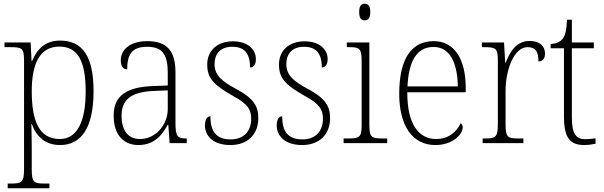

<svg xmlns="http://www.w3.org/2000/svg" viewBox="-20 -762 3214 1022"><path d="M21 240H243V215H218C162 215 149 210 149 140V18C149 -39 147 -79 147 -102H149C175 -32 223 10 300 10C411 10 478 -79 478 -277C478 -463 419 -546 299 -546C220 -546 175 -498 151 -437H148L143 -536H4V-511H33C98 -511 108 -506 108 -438V139C108 209 95 215 39 215H21ZM298 -22C187 -22 149 -121 149 -276C149 -420 190 -514 296 -514C396 -514 436 -434 436 -275C436 -115 391 -22 298 -22Z M717 10C803 10 845 -46 872 -97H876L883 0H974V-25H970C923 -25 914 -38 914 -109V-377C914 -489 870 -543 765 -543C666 -543 623 -493 623 -442C623 -409 635 -393 657 -393C657 -470 681 -513 763 -513C854 -513 873 -460 873 -371V-307L797 -304C652 -299 585 -252 585 -147C585 -40 641 10 717 10ZM725 -22C656 -22 627 -76 627 -145C627 -225 669 -273 800 -278L873 -281V-181C873 -101 811 -22 725 -22Z M1207 10C1296 10 1355 -45 1355 -133C1355 -197 1330 -239 1236 -289C1160 -330 1122 -362 1122 -421C1122 -473 1151 -513 1216 -513C1278 -513 1311 -481 1311 -403C1331 -403 1342 -419 1342 -448C1342 -496 1302 -542 1220 -542C1136 -542 1083 -493 1083 -418C1083 -344 1119 -309 1221 -251C1300 -208 1317 -178 1317 -130C1317 -65 1279 -20 1208 -20C1127 -20 1100 -67 1100 -143C1084 -143 1071 -129 1071 -94C1071 -45 1107 10 1207 10Z M1589 10C1678 10 1737 -45 1737 -133C1737 -197 1712 -239 1618 -289C1542 -330 1504 -362 1504 -421C1504 -473 1533 -513 1598 -513C1660 -513 1693 -481 1693 -403C1713 -403 1724 -419 1724 -448C1724 -496 1684 -542 1602 -542C1518 -542 1465 -493 1465 -418C1465 -344 1501 -309 1603 -251C1682 -208 1699 -178 1699 -130C1699 -65 1661 -20 1590 -20C1509 -20 1482 -67 1482 -143C1466 -143 1453 -129 1453 -94C1453 -45 1489 10 1589 10Z M1921 -654C1939 -654 1951 -663 1951 -698C1951 -732 1939 -742 1921 -742C1903 -742 1892 -732 1892 -698C1892 -663 1903 -654 1921 -654ZM1809 0H2041V-25H2020C1957 -25 1946 -30 1946 -99V-536H1826V-511H1838C1894 -511 1905 -505 1905 -435V-98C1905 -30 1894 -25 1831 -25H1809Z M2297 10C2393 10 2443 -49 2443 -84C2443 -96 2438 -102 2432 -106C2411 -61 2369 -22 2301 -22C2207 -22 2147 -104 2148 -271H2459V-294C2459 -451 2396 -543 2289 -543C2171 -543 2105 -451 2105 -262C2105 -88 2179 10 2297 10ZM2417 -302H2149C2155 -431 2195 -512 2288 -512C2375 -512 2415 -427 2417 -302Z M2549 0H2766V-25H2740C2684 -25 2671 -30 2671 -100V-278C2671 -388 2715 -511 2788 -511C2832 -511 2846 -486 2846 -435C2871 -435 2881 -453 2881 -477C2881 -516 2853 -544 2800 -544C2727 -544 2694 -485 2672 -429H2669L2663 -536H2545V-511H2555C2619 -511 2630 -506 2630 -438V-101C2630 -30 2617 -25 2561 -25H2549Z M3091 10C3110 10 3132 7 3150 3V-26C3130 -23 3116 -21 3095 -21C3046 -21 3024 -50 3024 -137V-505H3141V-536H3024V-657H2998C2996 -600 2988 -569 2972 -552C2959 -538 2938 -529 2911 -528V-505H2982V-142C2982 -29 3013 10 3091 10Z"/></svg>

Font: Noto Serif Ethiopic SemiCondensed ExtraLight
Style: Regular
Weight: 200
Width: 4
Designer: Monotype Design Team
Foundry: Monotype Imaging Inc.
Version: Version 2.102